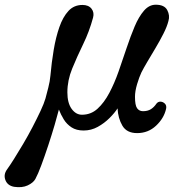

<svg xmlns="http://www.w3.org/2000/svg" viewBox="-150 -546 768 815"><path d="M-90 247Q-118 242 -127 218.5Q-136 195 -120 173Q-109 158 -91 129.5Q-73 101 -52 65.5Q-31 30 -12 -6.5Q7 -43 22 -75Q37 -107 43 -128Q48 -147 55 -174Q62 -201 64 -225Q69 -281 78 -334.5Q87 -388 102 -431Q117 -474 140.5 -499.5Q164 -525 200 -525Q226 -525 238.5 -509Q251 -493 245 -471Q229 -412 203 -358.5Q177 -305 156.5 -255Q136 -205 136 -154Q136 -109 154 -84Q172 -59 198 -59Q236 -59 264 -84.5Q292 -110 314 -151.5Q336 -193 353.5 -243Q371 -293 387.5 -342.5Q404 -392 421.5 -433.5Q439 -475 461 -500.5Q483 -526 511 -526Q548 -526 560 -503Q572 -480 565 -457Q559 -433 543.5 -402.5Q528 -372 509.5 -341Q491 -310 475 -283Q459 -256 450 -238Q441 -219 432 -189Q423 -159 423 -135Q423 -99 432 -86.5Q441 -74 457 -74Q477 -74 490.5 -82.5Q504 -91 514 -106Q521 -115 531.5 -114.5Q542 -114 550 -106Q558 -98 555 -84Q546 -44 512.5 -12.5Q479 19 432 19Q388 19 369.5 -12.5Q351 -44 349 -86Q337 -67 315 -45Q293 -23 265 -7.5Q237 8 205 8Q174 8 153.5 -5.5Q133 -19 120.5 -39.5Q108 -60 100 -81Q94 -57 82 -16Q70 25 55 70.5Q40 116 25.5 155Q11 194 0 214Q-9 230 -32.5 241Q-56 252 -90 247Z"/></svg>

Font: Zen Old Mincho Black
Style: Regular
Weight: 900
Designer: Yoshimichi Ohira
Foundry: Positype
Version: Version 1.001